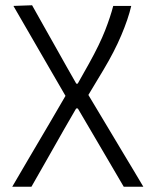

<svg xmlns="http://www.w3.org/2000/svg" viewBox="-20 -518 568 730"><path d="M26.5 192Q51.5 149 89 85.2Q126.5 21.5 171 -54L229 -153.5L171 -253.5Q136.5 -313 101 -374.5Q65.5 -436 31 -495.5L102 -498Q121 -464.5 145.5 -420.5Q170 -376.5 193.8 -334.8Q217.5 -293 233 -265L270 -200H275.5L318.5 -276.5Q359 -349.5 379.5 -402Q400 -454.5 410.5 -495.5H479Q467.5 -446 441.2 -384Q415 -322 374 -253.5L316 -157L399 -18.5Q427.5 29 449 65Q470.5 101 488.8 131.2Q507 161.5 525 192H450.5Q423.5 145.5 396.5 99.8Q369.5 54 341.5 6L276 -105.5H269.5L225.5 -29.5Q183 45 152.8 98.5Q122.5 152 99.5 192Z"/></svg>

Font: Commissioner Light
Style: Regular
Weight: 300
Designer: Kostas Bartsokas
Foundry: Kostas Bartsokas
Version: Version 1.000; ttfautohint (v1.8.3)